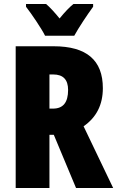

<svg xmlns="http://www.w3.org/2000/svg" viewBox="-20 -947 590 967"><path d="M207 -767H354C375 -806 421 -875 449 -913V-927H350C330 -911 307 -887 280 -854C254 -886 232 -910 212 -927H111V-913C137 -880 190 -802 207 -767ZM250 -714H59V0H229V-268H251L363 0H550L401 -311C466 -356 498 -420 498 -503C498 -644 416 -714 250 -714ZM248 -572C298 -572 323 -546 323 -494C323 -431 298 -400 247 -400H229V-572Z"/></svg>

Font: Noto Sans Gujarati ExtraCondensed Black
Style: Regular
Weight: 900
Width: 2
Designer: Jelle Bosma - Monotype Design Team, Universal Thirst
Foundry: Monotype Imaging Inc.
Version: Version 2.106